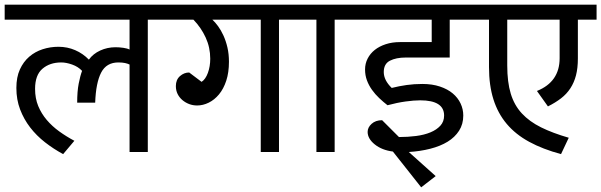

<svg xmlns="http://www.w3.org/2000/svg" viewBox="-30 -650 2571 821"><path d="M321 -347Q304 -365 278.5 -374Q253 -383 232 -383Q183 -383 151.5 -356Q120 -329 120 -270Q120 -229 133.5 -196.5Q147 -164 170 -137Q193 -110 223.5 -88Q254 -66 288 -48L240 9Q199 -13 162.5 -41.5Q126 -70 99 -105Q72 -140 56 -182Q40 -224 40 -274Q40 -320 55 -353Q70 -386 95 -407.5Q120 -429 152.5 -439.5Q185 -450 220 -450Q258 -450 291.5 -435.5Q325 -421 350 -395Q368 -420 398.5 -434Q429 -448 464 -448Q480 -448 497.5 -445.5Q515 -443 524 -438V-566H-10V-630H692V-566H602V0H524V-374Q516 -378 504.5 -380.5Q493 -383 476 -383Q425 -383 402.5 -339.5Q380 -296 377 -211H300Q300 -259 306.5 -292.5Q313 -326 321 -347Z M832 -300Q849 -311 859 -338.5Q869 -366 869 -399Q869 -447 849.5 -489.5Q830 -532 797 -566H672V-630H1253V-566H1163V0H1085V-566H878Q890 -555 902.5 -538Q915 -521 925.5 -498Q936 -475 942.5 -447Q949 -419 949 -386Q949 -340 937.5 -305Q926 -270 906.5 -246.5Q887 -223 862.5 -211Q838 -199 813 -199Q795 -199 779 -205Q763 -211 750 -222Q737 -233 729.5 -248Q722 -263 722 -282Q722 -309 739.5 -324.5Q757 -340 779 -340Z M1323 -566H1233V-630H1491V-566H1401V0H1323Z M1650 -2Q1603 -8 1572.5 -32.5Q1542 -57 1542 -86Q1542 -105 1559 -120.5Q1576 -136 1604 -136L1676 -64Q1714 -64 1749 -68.5Q1784 -73 1810.5 -84Q1837 -95 1853 -112.5Q1869 -130 1869 -156Q1869 -221 1767 -221Q1740 -221 1704 -216Q1668 -211 1627 -200Q1609 -214 1591.5 -230.5Q1574 -247 1560.5 -266Q1547 -285 1539 -306.5Q1531 -328 1531 -353Q1531 -378 1542 -399.5Q1553 -421 1572.5 -436.5Q1592 -452 1619.5 -461Q1647 -470 1680 -470H1816V-566H1481V-630H2001V-566H1893V-404H1705Q1664 -404 1637.5 -390.5Q1611 -377 1611 -342Q1611 -307 1645 -274Q1677 -282 1709 -286.5Q1741 -291 1776 -291Q1818 -291 1851 -280Q1884 -269 1906 -250.5Q1928 -232 1939.5 -207.5Q1951 -183 1951 -156Q1951 -119 1933 -91Q1915 -63 1884 -44Q1853 -25 1810 -14Q1767 -3 1718 0L1833 103L1771 151Z M2521 -630V-566H2441V-400Q2441 -359 2433 -328Q2425 -297 2409 -272.5Q2393 -248 2369 -229.5Q2345 -211 2313 -195L2266 -261Q2363 -300 2363 -401V-566H2139V-370Q2139 -299 2154 -249.5Q2169 -200 2201.5 -165Q2234 -130 2283.5 -105.5Q2333 -81 2402 -61L2369 9Q2291 -12 2233 -43.5Q2175 -75 2137 -120Q2099 -165 2080 -225Q2061 -285 2061 -363V-566H1981V-630Z"/></svg>

Font: Mukta
Style: Regular
Weight: 400
Designer: Girish Dalvi and Yashodeep Gholap
Foundry: Ek Type
Version: Version 2.538;PS 1.001;hotconv 16.6.51;makeotf.lib2.5.65220;